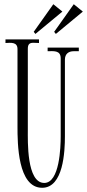

<svg xmlns="http://www.w3.org/2000/svg" viewBox="-20 -884 413 911"><path d="M354 -658H206V-641C233 -641 268 -647 268 -607V-237C268 -186 263 -16 190 -16C106 -16 112 -215 112 -269V-652C112 -672 118 -681 138 -681C147 -681 156 -680 165 -680V-697H6V-680C31 -681 63 -686 63 -651V-284C63 -204 64 7 180 7C281 7 288 -166 288 -237V-601C288 -628 305 -641 330 -641C340 -641 344 -641 354 -641ZM140 -733 148 -723 276 -829 233 -864ZM237 -733 245 -723 373 -829 330 -864Z"/></svg>

Font: Bigelow Rules
Style: Regular
Weight: 400
Designer: Astigmatic (AOETI)
Foundry: Astigmatic (AOETI)
Version: Version 1.000